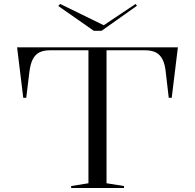

<svg xmlns="http://www.w3.org/2000/svg" viewBox="-20 -946 981 966"><path d="M338 0V-10L425 -24V-693H231Q201 -693 179.5 -683Q158 -673 145 -648Q132 -623 127 -577L112 -454H97L66 -708H875L844 -454H829L815 -574Q811 -621 798 -646.5Q785 -672 763.5 -682.5Q742 -693 710 -693H516V-24L604 -10V0ZM662 -926 669 -917 491 -791H452L273 -916L283 -926L502 -819Z"/></svg>

Font: Kalnia SemiExpanded Light
Style: Regular
Weight: 300
Width: 6
Designer: Frida Medrano
Foundry: Frida Medrano
Version: Version 1.105